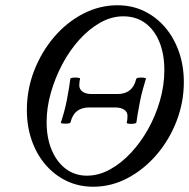

<svg xmlns="http://www.w3.org/2000/svg" viewBox="-20 -696 718 729"><path d="M334 13Q279 13 233 -9Q187 -31 153 -70.5Q119 -110 100.5 -163Q82 -216 82 -278Q82 -357 110 -428.5Q138 -500 186 -556Q234 -612 296 -644Q358 -676 426 -676Q482 -676 528 -653.5Q574 -631 607.5 -591.5Q641 -552 659.5 -499Q678 -446 678 -384Q678 -308 650.5 -236.5Q623 -165 575 -109Q527 -53 465 -20Q403 13 334 13ZM310 -29Q354 -29 396.5 -52Q439 -75 476.5 -115Q514 -155 542.5 -206Q571 -257 587.5 -314.5Q604 -372 604 -430Q604 -490 585.5 -536Q567 -582 532 -608Q497 -634 448 -634Q403 -634 360.5 -610Q318 -586 281 -545Q244 -504 216.5 -452Q189 -400 173 -343.5Q157 -287 157 -233Q157 -172 176.5 -126Q196 -80 230.5 -54.5Q265 -29 310 -29ZM211 -230Q216 -245 222.5 -268Q229 -291 234 -317Q239 -344 242.5 -365Q246 -386 247 -396Q247 -400 256.5 -401Q266 -402 275.5 -401Q285 -400 284 -397Q283 -393 282 -386.5Q281 -380 281 -372Q281 -357 293.5 -348Q306 -339 328 -339H426Q484 -339 497 -396Q498 -400 507.5 -401Q517 -402 526 -401Q535 -400 534 -397Q530 -383 523 -359Q516 -335 511 -308Q506 -283 503 -264.5Q500 -246 498 -232Q498 -228 488.5 -226.5Q479 -225 470 -226Q461 -227 461 -230Q463 -237 463.5 -243.5Q464 -250 464 -257Q464 -271 451.5 -279.5Q439 -288 417 -288H319Q261 -288 248 -232Q247 -228 237.5 -227Q228 -226 219 -227Q210 -228 211 -230Z"/></svg>

Font: Junicode VF
Style: Italic
Weight: 400
Italic angle: -11°
Designer: Peter S. Baker
Version: Version 2.209